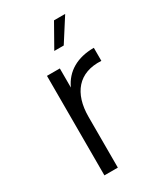

<svg xmlns="http://www.w3.org/2000/svg" viewBox="-184 -805 753 879"><g transform="rotate(-30 192.5 -365.0)"><path d="M99 0H170V-268C170 -392 231 -468 349 -461V-530C261 -530 198 -493 167 -425V-526H99ZM185 -608H235L313 -730H254Z"/></g></svg>

Font: Chess Sans
Style: Regular
Weight: 400
Designer: Wolf Bōese
Foundry: Wolf Bōese
Version: Version 7.223;Glyphs 3.3 (3306)